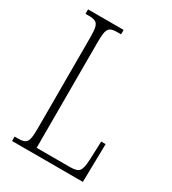

<svg xmlns="http://www.w3.org/2000/svg" viewBox="-175 -808 809 902"><g transform="rotate(30 229.5 -357.0)"><path d="M34 0V-24H53Q76 -24 88 -30Q100 -36 104.5 -54Q109 -72 109 -108V-605Q109 -642 104.5 -660Q100 -678 87.5 -684Q75 -690 52 -690H34V-714H227V-690H207Q183 -690 171 -684Q159 -678 154.5 -660Q150 -642 150 -606V-30H332Q371 -30 381.5 -46Q392 -62 394 -104L398 -207H422L418 0Z"/></g></svg>

Font: Noto Serif Myanmar ExtraCondensed ExtraLight
Style: Regular
Weight: 200
Width: 2
Designer: Ben Mitchell and the Monotype Design Team
Foundry: Monotype Imaging Inc.
Version: Version 2.106; ttfautohint (v1.8.4.7-5d5b)